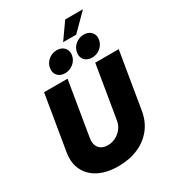

<svg xmlns="http://www.w3.org/2000/svg" viewBox="-257 -1248 1262 1398"><g transform="rotate(-30 373.5 -549.0)"><path d="M320.3 10.3Q223.6 10.3 156.2 -24.4Q88.9 -59.1 58.8 -121.6Q28.8 -184.1 42.5 -266.6L119.1 -727.5H316.4L240.7 -270.5Q235.4 -236.8 244.6 -212.2Q253.9 -187.5 275.6 -174.1Q297.4 -160.6 328.6 -160.6Q365.2 -160.6 396.7 -177.2Q428.2 -193.8 449.2 -221.4Q470.2 -249 475.6 -283.2L549.3 -727.5H746.6L668 -253.9Q654.3 -171.4 606.9 -112.1Q559.6 -52.7 486.1 -21.2Q412.6 10.3 320.3 10.3ZM549.3 -770.5Q509.3 -770.5 487.1 -795.7Q464.8 -820.8 471.7 -858.9Q477.5 -896.5 508.3 -921.6Q539.1 -946.8 578.6 -946.8Q618.2 -946.8 640.6 -921.6Q663.1 -896.5 656.7 -858.9Q650.4 -820.8 619.6 -795.7Q588.9 -770.5 549.3 -770.5ZM321.8 -770.5Q282.2 -770.5 260 -795.7Q237.8 -820.8 244.6 -858.9Q250.5 -896.5 281 -921.6Q311.5 -946.8 351.1 -946.8Q391.1 -946.8 413.6 -921.6Q436 -896.5 429.7 -858.9Q423.3 -820.8 392.6 -795.7Q361.8 -770.5 321.8 -770.5ZM421.4 -973.6 517.1 -1109.4H666.5L531.2 -973.6Z"/></g></svg>

Font: Inter 24pt Black
Style: Italic
Weight: 900
Italic angle: -9.3988°
Designer: Rasmus Andersson
Foundry: rsms
Version: Version 4.001;git-66647c0bb